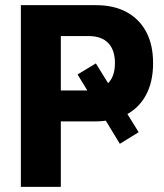

<svg xmlns="http://www.w3.org/2000/svg" viewBox="-20 -725 637 745"><path d="M61 0V-705H352Q422 -705 471.5 -678Q521 -651 547.5 -601Q574 -551 574 -480Q574 -407 546 -355.5Q518 -304 466 -278V-296L518 -212L445 -167L383 -269L409 -260Q399 -258 384.5 -256Q370 -254 352 -254H216V0ZM216 -374H325Q330 -374 335 -374.5Q340 -375 345 -376L328 -359L281 -436L352 -479L407 -390L391 -395Q426 -421 426 -480Q426 -531 400 -558Q374 -585 325 -585H216Z"/></svg>

Font: Nunito Sans 12pt ExtraLight
Style: Weight 830 Width 84 Optical size 12.0 YTLC 445
Weight: 830
Width: 4
Designer: Vernon Adams
Foundry: Vernon Adams
Version: Version 3.101;gftools[0.9.27]